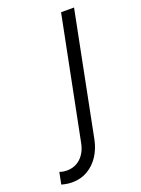

<svg xmlns="http://www.w3.org/2000/svg" viewBox="-257 -578 626 855"><g transform="rotate(-20 56.0 -150.5)"><path d="M-116.7 206.5 -105.5 150.4Q-89.4 156.2 -70.8 156.2Q-31.7 156.2 -5.1 130.9Q21.5 105.5 29.8 63L145 -515.1H206.5L90.3 70.3Q82 110.4 60.8 143.1Q39.6 175.8 7.1 194.8Q-25.4 213.9 -65.9 213.9Q-90.3 213.9 -116.7 206.5Z"/></g></svg>

Font: Reddit Sans Fudge Light Italic
Style: Regular
Weight: 300
Italic angle: -11.25°
Designer: Stephen Hutchings
Version: Version 1.013